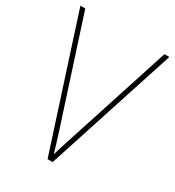

<svg xmlns="http://www.w3.org/2000/svg" viewBox="-173 -816 837 918"><g transform="rotate(30 245.5 -357.0)"><path d="M491 -714H464L278 -140C264 -98 255 -68 245 -35C236 -68 225 -102 213 -140L27 -714H0L231 0H259Z"/></g></svg>

Font: Noto Sans Devanagari SemiCondensed Thin
Style: Regular
Weight: 100
Width: 4
Designer: Jelle Bosma - Monotype Design Team
Foundry: Monotype Imaging Inc.
Version: Version 2.004